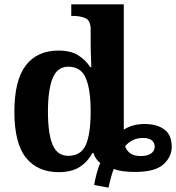

<svg xmlns="http://www.w3.org/2000/svg" viewBox="-20 -780 808 881"><path d="M412 69Q416 44 423.5 16Q431 -12 440 -32Q429 -41 421 -52Q413 -63 409 -78H404Q382 -37 345 -13.5Q308 10 250 10Q152 10 99 -56.5Q46 -123 46 -267Q46 -412 98.5 -480Q151 -548 248 -548Q304 -548 338.5 -526.5Q373 -505 394 -472H399Q399 -481 398 -501.5Q397 -522 396.5 -545Q396 -568 396 -584V-645Q396 -686 372 -696.5Q348 -707 315 -707H307V-760H548V-185Q568 -198 591.5 -204.5Q615 -211 644 -211Q700 -211 734 -186Q768 -161 768 -106Q768 -60 729.5 -25.5Q691 9 600 9Q535 9 502 -5Q495 12 488.5 36.5Q482 61 478 81ZM293 -65Q352 -65 374 -115.5Q396 -166 396 -269Q396 -368 374 -421Q352 -474 293 -474Q243 -474 221.5 -421Q200 -368 200 -268Q200 -166 221.5 -115.5Q243 -65 293 -65ZM626 -64Q657 -64 673.5 -76Q690 -88 690 -107Q690 -125 676.5 -136Q663 -147 636 -147Q609 -147 588 -136Q567 -125 554 -109Q562 -87 579 -75.5Q596 -64 626 -64Z"/></svg>

Font: Noto Serif
Style: Bold
Weight: 700
Designer: Monotype Design Team
Foundry: Monotype Imaging Inc.
Version: Version 2.014